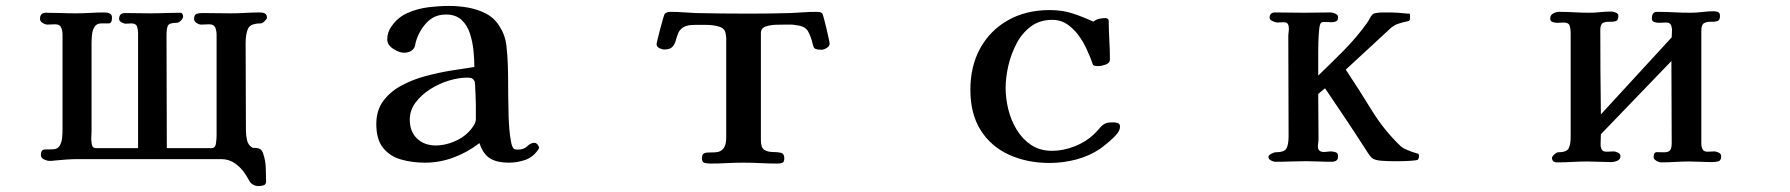

<svg xmlns="http://www.w3.org/2000/svg" viewBox="-20 -546 6040 648"><path d="M881 -486Q881 -482 873 -474.5Q865 -467 860 -467Q825 -467 817 -449Q809 -431 809 -401Q809 -328 809.5 -253.5Q810 -179 810 -105Q810 -89 814 -72Q818 -55 833 -47H836Q850 -47 857.5 -43Q865 -39 869 -25Q876 -4 877 19.5Q878 43 878 66Q878 77 869.5 79.5Q861 82 853 82Q837 82 826 71Q821 64 817 56.5Q813 49 808 42Q795 21 774 6Q753 -9 727 -9H244Q224 -9 203 -7.5Q182 -6 162 -4Q158 -3 154.5 -3Q151 -3 147 -3Q139 -3 128.5 -8Q118 -13 118 -23Q118 -41 131 -41.5Q144 -42 157 -42Q174 -42 181 -53.5Q188 -65 189.5 -80Q191 -95 191 -107Q191 -187 191 -268Q191 -349 191 -429Q191 -442 186.5 -453Q182 -464 166 -464Q159 -464 153 -463.5Q147 -463 140 -463Q133 -463 124 -468.5Q115 -474 115 -482Q115 -503 135 -503Q161 -503 186 -502Q211 -501 236 -501Q261 -501 285 -502.5Q309 -504 334 -504Q343 -504 350.5 -500.5Q358 -497 358 -486Q358 -467 346.5 -467Q335 -467 322 -467Q306 -467 299 -455.5Q292 -444 290.5 -428.5Q289 -413 289 -401V-105Q289 -98 288.5 -91.5Q288 -85 288 -78Q288 -70 290 -58Q292 -46 304 -46H446Q446 -143 446 -240Q446 -337 446 -434Q446 -446 442.5 -456.5Q439 -467 423 -467Q419 -467 414.5 -466.5Q410 -466 405 -466Q399 -466 390.5 -470.5Q382 -475 382 -482Q382 -502 402 -502Q423 -502 443.5 -501.5Q464 -501 485 -501Q511 -501 537 -502Q563 -503 588 -503Q593 -503 595.5 -499Q598 -495 598 -491Q598 -484 590.5 -476.5Q583 -469 576 -469Q551 -469 546.5 -459Q542 -449 542 -427Q542 -332 542.5 -236.5Q543 -141 543 -46H694Q707 -46 709 -62.5Q711 -79 711 -88Q711 -173 711 -258Q711 -343 711 -428Q711 -442 706.5 -453Q702 -464 686 -464Q679 -464 672.5 -463.5Q666 -463 659 -463Q652 -463 643.5 -468.5Q635 -474 635 -482Q635 -496 643 -499Q651 -502 663 -502Q687 -502 710.5 -501.5Q734 -501 758 -501Q783 -501 808 -502.5Q833 -504 858 -504Q867 -504 874 -500.5Q881 -497 881 -486Z M1586 -172Q1586 -177 1586 -192.5Q1586 -208 1585 -225.5Q1584 -243 1583.5 -257Q1583 -271 1581 -273Q1576 -281 1570.5 -282.5Q1565 -284 1556 -284Q1528 -284 1495 -274Q1462 -264 1432 -245Q1402 -226 1382.5 -200Q1363 -174 1363 -142Q1363 -102 1387.5 -78.5Q1412 -55 1451 -55Q1480 -55 1511 -67.5Q1542 -80 1562 -101Q1570 -109 1578 -121Q1586 -133 1586 -144ZM1799 -48Q1799 -43 1795 -39Q1778 -15 1752 -6Q1726 3 1697 3Q1658 3 1634.5 -11Q1611 -25 1598 -63Q1558 -32 1511 -14.5Q1464 3 1414 3Q1370 3 1332.5 -8Q1295 -19 1272.5 -47.5Q1250 -76 1250 -127Q1250 -173 1273 -204.5Q1296 -236 1333.5 -256.5Q1371 -277 1415.5 -289Q1460 -301 1503.5 -308Q1547 -315 1581 -320Q1581 -345 1578 -375Q1575 -405 1566 -433Q1557 -461 1537.5 -479Q1518 -497 1485 -497Q1445 -497 1419 -468.5Q1393 -440 1383 -403Q1382 -399 1381 -393.5Q1380 -388 1377 -383Q1371 -375 1362.5 -371.5Q1354 -368 1344 -368Q1328 -368 1307.5 -381Q1287 -394 1287 -413Q1287 -438 1302 -458Q1323 -488 1356 -502.5Q1389 -517 1426 -521.5Q1463 -526 1496 -526Q1527 -526 1559 -520.5Q1591 -515 1619.5 -500.5Q1648 -486 1666 -457Q1685 -428 1689 -393.5Q1693 -359 1694 -325Q1695 -290 1695 -255Q1695 -220 1696 -185Q1696 -175 1696.5 -154.5Q1697 -134 1699 -110.5Q1701 -87 1704.5 -68.5Q1708 -50 1714 -44Q1718 -41 1727 -41Q1748 -41 1759.5 -52.5Q1771 -64 1784 -64Q1789 -64 1794 -58.5Q1799 -53 1799 -48Z M2780 -399Q2780 -390 2770 -384Q2760 -378 2752 -378Q2747 -378 2739.5 -379Q2732 -380 2728 -384Q2726 -387 2725 -390.5Q2724 -394 2723 -397Q2717 -423 2707 -440.5Q2697 -458 2667 -461Q2658 -463 2649 -463Q2640 -463 2631 -463Q2620 -463 2600 -462.5Q2580 -462 2564 -456.5Q2548 -451 2548 -434V-73Q2548 -47 2560 -40Q2572 -33 2587.5 -33Q2603 -33 2615 -30.5Q2627 -28 2627 -12Q2627 1 2620.5 3.5Q2614 6 2603 6Q2575 6 2546.5 4.5Q2518 3 2489 3Q2461 3 2433 4.5Q2405 6 2376 6Q2366 6 2357.5 3.5Q2349 1 2349 -12Q2349 -26 2357.5 -29Q2366 -32 2378 -31.5Q2390 -31 2402 -33Q2414 -35 2422.5 -46Q2431 -57 2431 -83V-410Q2431 -414 2431 -418Q2431 -422 2430 -426Q2429 -439 2423.5 -446Q2418 -453 2404 -457Q2385 -462 2364.5 -462Q2344 -462 2324 -462Q2298 -462 2285.5 -453.5Q2273 -445 2268.5 -433Q2264 -421 2260.5 -408.5Q2257 -396 2249 -387.5Q2241 -379 2222 -379Q2215 -379 2205.5 -383.5Q2196 -388 2196 -397Q2196 -400 2200 -416Q2204 -432 2209 -451.5Q2214 -471 2218.5 -485.5Q2223 -500 2224 -500Q2231 -506 2244 -506Q2265 -506 2285.5 -504.5Q2306 -503 2327 -502Q2372 -501 2417.5 -500.5Q2463 -500 2508 -500Q2543 -500 2578.5 -500.5Q2614 -501 2649 -502Q2671 -503 2692 -504.5Q2713 -506 2735 -506Q2741 -506 2745.5 -505.5Q2750 -505 2755 -501Q2756 -501 2760 -486.5Q2764 -472 2768.5 -453Q2773 -434 2776.5 -418Q2780 -402 2780 -399Z M3760 -119Q3760 -108 3752 -97Q3742 -84 3724.5 -69Q3707 -54 3693 -44Q3656 -19 3611.5 -7.5Q3567 4 3523 4Q3446 4 3385 -24Q3324 -52 3289.5 -107Q3255 -162 3255 -243Q3255 -323 3288.5 -383.5Q3322 -444 3382.5 -478Q3443 -512 3523 -512Q3565 -512 3599 -501Q3633 -490 3670 -473Q3679 -480 3689.5 -482.5Q3700 -485 3711 -485Q3715 -485 3718.5 -482.5Q3722 -480 3722 -475Q3722 -443 3724 -410.5Q3726 -378 3726 -346Q3726 -333 3711.5 -328Q3697 -323 3687 -323Q3682 -323 3677.5 -323.5Q3673 -324 3669 -327Q3665 -337 3661.5 -347Q3658 -357 3653 -367Q3643 -393 3626 -418.5Q3609 -444 3585.5 -461.5Q3562 -479 3531 -479Q3489 -479 3459 -456.5Q3429 -434 3410.5 -398.5Q3392 -363 3383 -323.5Q3374 -284 3374 -249Q3374 -214 3383 -177Q3392 -140 3411.5 -108Q3431 -76 3460.5 -56.5Q3490 -37 3531 -37Q3568 -37 3606.5 -52Q3645 -67 3671 -92Q3679 -99 3689.5 -111.5Q3700 -124 3708 -128Q3715 -132 3722.5 -132.5Q3730 -133 3738 -133Q3746 -133 3753 -130.5Q3760 -128 3760 -119Z M4769 -19Q4769 -11 4765 -7Q4763 -5 4743.5 -3.5Q4724 -2 4704 -2Q4684 -2 4678 -2Q4665 -2 4642.5 -3.5Q4620 -5 4610 -13Q4603 -20 4597 -29.5Q4591 -39 4585 -48Q4553 -98 4519.5 -148Q4486 -198 4452 -248L4429 -229Q4429 -192 4429.5 -154Q4430 -116 4430 -78Q4430 -71 4429 -64.5Q4428 -58 4428 -51Q4428 -33 4449 -33Q4454 -33 4459.5 -34Q4465 -35 4470 -35Q4478 -35 4487 -32.5Q4496 -30 4496 -19Q4496 -8 4490 -4Q4484 0 4474 0Q4452 0 4430 -1Q4408 -2 4386 -2Q4361 -2 4336 -1Q4311 0 4285 0Q4278 0 4269.5 -4.5Q4261 -9 4261 -17Q4261 -22 4270.5 -27Q4280 -32 4284 -32Q4315 -32 4322 -45.5Q4329 -59 4329 -86Q4329 -170 4328.5 -254.5Q4328 -339 4328 -423Q4328 -430 4329 -436.5Q4330 -443 4330 -450Q4330 -459 4326.5 -465Q4323 -471 4312 -471Q4307 -471 4301.5 -470.5Q4296 -470 4291 -470Q4286 -470 4275.5 -474.5Q4265 -479 4265 -486Q4265 -504 4283 -504Q4308 -504 4333 -503.5Q4358 -503 4383 -503Q4405 -503 4427 -503.5Q4449 -504 4471 -504Q4477 -504 4486.5 -500Q4496 -496 4496 -488Q4496 -477 4489.5 -474Q4483 -471 4474 -471Q4467 -471 4461 -471.5Q4455 -472 4449 -472Q4441 -472 4438 -468Q4434 -465 4432 -444.5Q4430 -424 4429.5 -403Q4429 -382 4429 -374Q4429 -353 4429 -332Q4429 -311 4429 -291Q4473 -333 4516 -376.5Q4559 -420 4594 -469Q4599 -476 4603 -484Q4607 -492 4613 -498Q4616 -501 4626.5 -502.5Q4637 -504 4648.5 -504Q4660 -504 4664 -504Q4681 -504 4698 -503Q4715 -502 4732 -500Q4733 -500 4734 -500Q4735 -500 4736 -500H4737Q4739 -498 4739 -495Q4739 -492 4739 -490Q4739 -486 4738.5 -481.5Q4738 -477 4734 -475Q4714 -471 4698 -465.5Q4682 -460 4667 -445L4522 -311Q4566 -245 4608.5 -175.5Q4651 -106 4709 -51Q4715 -46 4729 -40Q4743 -34 4755 -30.5Q4767 -27 4767 -27Q4769 -25 4769 -19Z M5789 -19Q5789 -4 5779.5 -1.5Q5770 1 5758 1Q5739 1 5720 0Q5701 -1 5682 -1Q5658 -1 5634 0.5Q5610 2 5586 2Q5579 2 5570 -3.5Q5561 -9 5561 -16Q5561 -33 5573 -32.5Q5585 -32 5596 -32Q5612 -32 5617 -39.5Q5622 -47 5622 -62Q5622 -132 5621.5 -201Q5621 -270 5621 -340L5383 -93Q5383 -85 5382.5 -76Q5382 -67 5382 -59Q5382 -48 5386 -41Q5390 -34 5403 -34Q5409 -34 5414.5 -34.5Q5420 -35 5426 -35Q5432 -35 5440.5 -31Q5449 -27 5449 -19Q5449 -8 5438.5 -3.5Q5428 1 5418 1Q5398 1 5377.5 0Q5357 -1 5337 -1Q5312 -1 5287 0.5Q5262 2 5236 2Q5218 2 5218 -13Q5218 -18 5226 -25Q5234 -32 5238 -32Q5267 -32 5274 -45Q5281 -58 5281 -84V-436Q5281 -449 5277.5 -459.5Q5274 -470 5257 -470Q5252 -470 5246.5 -469.5Q5241 -469 5236 -469Q5229 -469 5220.5 -471.5Q5212 -474 5212 -484Q5212 -495 5222 -500.5Q5232 -506 5242 -506Q5268 -506 5293.5 -504.5Q5319 -503 5344 -503Q5362 -503 5380.5 -505Q5399 -507 5418 -507Q5425 -507 5433.5 -503.5Q5442 -500 5442 -492Q5442 -477 5433 -474.5Q5424 -472 5411.5 -472.5Q5399 -473 5390 -468.5Q5381 -464 5381 -445Q5381 -374 5381.5 -302.5Q5382 -231 5383 -160L5622 -420Q5622 -426 5622.5 -432Q5623 -438 5623 -444Q5623 -455 5619 -462.5Q5615 -470 5602 -470Q5596 -470 5590.5 -469.5Q5585 -469 5579 -469Q5572 -469 5563.5 -471.5Q5555 -474 5555 -484Q5555 -494 5559 -500Q5563 -506 5574 -506Q5602 -506 5629.5 -504.5Q5657 -503 5685 -503Q5705 -503 5725 -505.5Q5745 -508 5765 -508Q5773 -508 5779 -505Q5785 -502 5785 -492Q5785 -477 5775.5 -474.5Q5766 -472 5753.5 -472.5Q5741 -473 5731.5 -468Q5722 -463 5722 -443V-61Q5722 -51 5726 -42.5Q5730 -34 5743 -34Q5749 -34 5754.5 -34.5Q5760 -35 5766 -35Q5772 -35 5780.5 -31Q5789 -27 5789 -19Z"/></svg>

Font: Kaisei HarunoUmi
Style: Bold
Weight: 700
Designer: Font-Kai, 金井和夫
Foundry: KAZUO KANAI
Version: Version 5.003